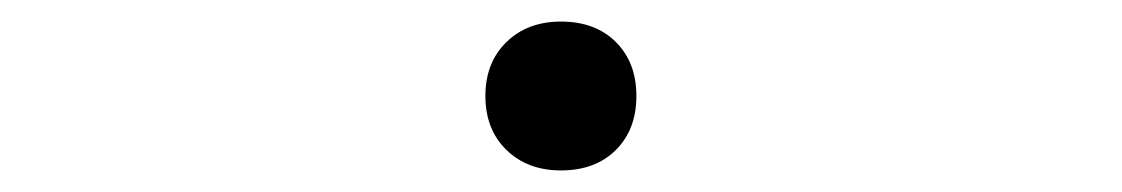

<svg xmlns="http://www.w3.org/2000/svg" viewBox="-20 -449 1040 178"><path d="M500 -291Q469 -291 449.5 -310Q430 -329 430 -360Q430 -391 449.5 -410Q469 -429 500 -429Q532 -429 551 -410Q570 -391 570 -360Q570 -329 551 -310Q532 -291 500 -291Z"/></svg>

Font: M PLUS 2 Thin
Style: Regular
Weight: 400
Version: Version 1.001